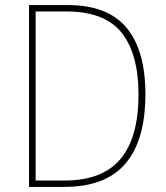

<svg xmlns="http://www.w3.org/2000/svg" viewBox="-20 -827 651 754"><path d="M551 -457Q551 -277 473 -185Q395 -93 232 -93H94V-807H247Q403 -807 477 -718Q551 -629 551 -457ZM524 -456Q524 -614 458 -698Q392 -782 240 -782H120V-118H233Q382 -118 453 -202.5Q524 -287 524 -456Z"/></svg>

Font: Noto Sans Telugu UI SemiCondensed Thin
Style: Regular
Weight: 100
Width: 4
Designer: Jelle Bosma - Monotype Design Team
Foundry: Monotype Imaging Inc.
Version: Version 2.005; ttfautohint (v1.8.4.7-5d5b)